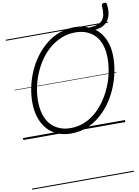

<svg xmlns="http://www.w3.org/2000/svg" viewBox="-163 -1303 1380 1905"><g transform="rotate(-10 527.0 -350.5)"><path d="M479 19Q404 19 343.5 -6.5Q283 -32 240.5 -80Q198 -128 175 -197Q152 -266 152 -353Q152 -430 169 -508.5Q186 -587 218.5 -661Q251 -735 298.5 -799Q346 -863 406.5 -912Q467 -961 540.5 -988Q614 -1015 697 -1015Q736 -1015 771 -1007.5Q806 -1000 834 -985Q886 -987 919.5 -998.5Q953 -1010 972 -1032.5Q991 -1055 997 -1091Q1003 -1127 999 -1179Q998 -1189 1005.5 -1194.5Q1013 -1200 1023.5 -1201Q1034 -1202 1042 -1197.5Q1050 -1193 1051 -1183Q1057 -1134 1051 -1094.5Q1045 -1055 1026.5 -1025.5Q1008 -996 975.5 -977.5Q943 -959 894 -953Q955 -909 988.5 -833.5Q1022 -758 1022 -658Q1022 -580 1005 -500Q988 -420 955.5 -344Q923 -268 875.5 -202.5Q828 -137 767.5 -87Q707 -37 634.5 -9Q562 19 479 19ZM484 -35Q557 -35 621 -61Q685 -87 738 -133Q791 -179 833 -239.5Q875 -300 904.5 -369Q934 -438 949 -511Q964 -584 964 -654Q964 -728 945.5 -785.5Q927 -843 891.5 -882Q856 -921 805.5 -941.5Q755 -962 691 -962Q619 -962 555.5 -937Q492 -912 438 -868Q384 -824 342 -765.5Q300 -707 270.5 -639Q241 -571 225.5 -499.5Q210 -428 210 -357Q210 -280 228.5 -220Q247 -160 283 -119Q319 -78 369.5 -56.5Q420 -35 484 -35ZM0 490H1027V500H0ZM0 -20H1027V0H0ZM0 -505H1027V-500H0ZM0 -1010H1027V-1000H0Z"/></g></svg>

Font: Playwrite AU NSW Guides
Style: Regular
Weight: 400
Designer: Veronika Burian, José Scaglione
Foundry: TypeTogether
Version: Version 1.003